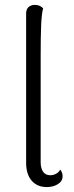

<svg xmlns="http://www.w3.org/2000/svg" viewBox="-20 -749 302 779"><path d="M170 10Q131 10 108.5 -16Q86 -42 86 -89V-694Q86 -711 95.5 -720Q105 -729 121 -729Q134 -729 142.5 -724.5Q151 -720 155 -715Q149 -694 147 -648Q145 -602 145 -520V-91Q145 -66 155 -52Q165 -38 184 -38Q196 -38 207.5 -44Q219 -50 224 -61Q230 -54 232 -47Q234 -40 234 -34Q234 -14 215 -2Q196 10 170 10Z"/></svg>

Font: Arima Thin Light
Style: Regular
Weight: 300
Version: Version 1.100